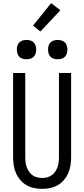

<svg xmlns="http://www.w3.org/2000/svg" viewBox="-20 -1203 540 1231"><path d="M250 8Q224 8 198 2.5Q172 -3 149.5 -16Q127 -29 110 -49Q93 -69 82.5 -93Q72 -117 68 -143Q64 -169 64 -195V-735H142V-195Q142 -179 144 -162.5Q146 -146 151.5 -131Q157 -116 166 -102.5Q175 -89 188.5 -79.5Q202 -70 218 -66Q234 -62 250 -62Q266 -62 282 -66Q298 -70 311.5 -79.5Q325 -89 334 -102.5Q343 -116 348.5 -131Q354 -146 356 -162.5Q358 -179 358 -195V-735H436V-195Q436 -169 432 -143Q428 -117 417.5 -93Q407 -69 390 -49Q373 -29 350.5 -16Q328 -3 302 2.5Q276 8 250 8ZM350 -823Q338 -823 325.5 -826.5Q313 -830 304 -839Q295 -848 291.5 -860.5Q288 -873 288 -885Q288 -897 291.5 -909.5Q295 -922 304 -931Q313 -940 325.5 -943.5Q338 -947 350 -947Q362 -947 374.5 -943.5Q387 -940 396 -931Q405 -922 408.5 -909.5Q412 -897 412 -885Q412 -873 408.5 -860.5Q405 -848 396 -839Q387 -830 374.5 -826.5Q362 -823 350 -823ZM150 -823Q138 -823 125.5 -826.5Q113 -830 104 -839Q95 -848 91.5 -860.5Q88 -873 88 -885Q88 -897 91.5 -909.5Q95 -922 104 -931Q113 -940 125.5 -943.5Q138 -947 150 -947Q162 -947 174.5 -943.5Q187 -940 196 -931Q205 -922 208.5 -909.5Q212 -897 212 -885Q212 -873 208.5 -860.5Q205 -848 196 -839Q187 -830 174.5 -826.5Q162 -823 150 -823ZM239 -1001 192 -1039 308 -1183 367 -1137Z"/></svg>

Font: Iosevka
Style: Regular
Weight: 400
Monospace: yes
Designer: Belleve Invis
Foundry: Belleve Invis
Version: Version 33.2.3; ttfautohint (v1.8.4)